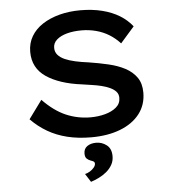

<svg xmlns="http://www.w3.org/2000/svg" viewBox="-62 -769 977 1087"><g transform="rotate(-5 426.0 -225.5)"><path d="M435 10Q361 10 299.5 -5Q238 -20 187.5 -49.5Q137 -79 95 -122L171 -226Q235 -160 301 -131.5Q367 -103 441 -103Q484 -103 523 -113.5Q562 -124 587 -145Q612 -166 612 -199Q612 -220 599.5 -234Q587 -248 565.5 -258Q544 -268 517.5 -274.5Q491 -281 462.5 -285Q434 -289 409 -293Q344 -301 293 -318Q242 -335 205.5 -360Q169 -385 150.5 -420.5Q132 -456 132 -502Q132 -551 155 -590Q178 -629 219.5 -656Q261 -683 316 -697.5Q371 -712 435 -712Q502 -712 558 -698Q614 -684 656.5 -658Q699 -632 728 -595L649 -505Q622 -535 588 -556Q554 -577 514 -587.5Q474 -598 432 -598Q385 -598 348.5 -588Q312 -578 290.5 -559Q269 -540 269 -513Q269 -489 283.5 -472.5Q298 -456 323 -445Q348 -434 382 -426.5Q416 -419 456 -414Q514 -405 567.5 -392.5Q621 -380 661.5 -358.5Q702 -337 726 -303Q750 -269 750 -217Q750 -147 710.5 -96Q671 -45 600 -17.5Q529 10 435 10ZM411 261 381 214Q395 211 409 202.5Q423 194 432.5 182.5Q442 171 442 160Q442 152 436 148Q430 144 420 141Q406 136 397 127Q388 118 388 98Q388 71 408 57Q428 43 459 43Q492 43 518.5 63.5Q545 84 545 127Q545 154 532.5 176Q520 198 500 214.5Q480 231 456.5 242.5Q433 254 411 261Z"/></g></svg>

Font: Lexend Peta Medium
Style: Regular
Weight: 500
Designer: Bonnie Shaver-Troup, Thomas Jockin
Foundry: Lexend
Version: Version 1.007